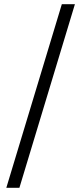

<svg xmlns="http://www.w3.org/2000/svg" viewBox="-20 -730 390 910"><path d="M10 160 273 -710H335L72 160Z"/></svg>

Font: Assistant Medium
Style: Regular
Weight: 500
Designer: Hebrew By Ben Nathan, Latin by Paul Hunt
Version: Version 3.000